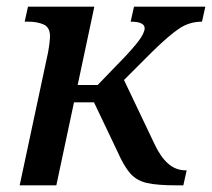

<svg xmlns="http://www.w3.org/2000/svg" viewBox="-20 -556 636 576"><path d="M39 0 124 -398Q127 -414 128.5 -427.5Q130 -441 130 -447Q130 -474 111 -482.5Q92 -491 64 -491H54L64 -536H263L213 -301H273L357 -388Q394 -428 404 -445Q414 -462 414 -471Q414 -491 372 -491L382 -536H596L586 -491Q548 -491 517 -470Q486 -449 437 -401L352 -316L443 -125Q461 -86 484 -65.5Q507 -45 537 -45H540L530 0H509Q452 0 421 -7Q390 -14 371 -35.5Q352 -57 333 -100L262 -249H202L149 0Z"/></svg>

Font: Noto Serif Medium
Style: Italic
Weight: 500
Italic angle: -12°
Designer: Monotype Design Team
Foundry: Monotype Imaging Inc.
Version: Version 2.014; ttfautohint (v1.8.4.7-5d5b)